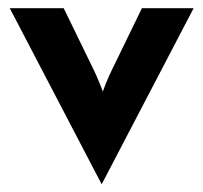

<svg xmlns="http://www.w3.org/2000/svg" viewBox="-20 -437 505 477"><path d="M232.6 20.8 461.1 -416.7H332.6L267.4 -282.6C255.6 -259 245.8 -238.2 235.4 -209.7C225 -238.2 215.3 -259 203.5 -282.6L138.2 -416.7H4.2Z"/></svg>

Font: Afacad
Style: Bold
Weight: 700
Designer: Kristian Moeller
Foundry: Dicotype
Version: Version 1.000